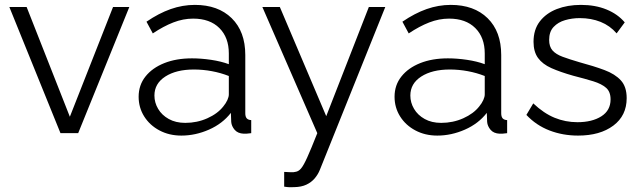

<svg xmlns="http://www.w3.org/2000/svg" viewBox="-20 -550 2645 793"><path d="M229.8 0 18.6 -521.1H90L268.5 -67.8L446.9 -521.1H514.1L302.9 0Z M552.6 -150.4Q552.6 -198.6 580.9 -234.1Q609.1 -269.6 658.5 -289.3Q707.9 -309 773 -309Q810.6 -309 851.9 -302.9Q893.1 -296.8 925.1 -284.9V-329.1Q925.1 -395.3 886 -434.2Q846.9 -473.1 777.7 -473.1Q736.5 -473.1 695.8 -457.3Q655.1 -441.5 611.1 -412L585 -460.4Q635.7 -495.1 684.9 -512.5Q734.2 -529.8 784.8 -529.8Q880.9 -529.8 937 -474.8Q993.1 -419.7 993.1 -322.8V-82.3Q993.1 -68.1 999 -61.3Q1004.9 -54.6 1017.6 -53.9V0Q1006.6 1.4 999.1 2Q991.5 2.5 986.6 2.2Q961.8 1.1 949.1 -14Q936.4 -29.1 935 -46.4L933.6 -83.8Q899 -39.2 843.1 -14.6Q787.2 10 729.1 10Q678.6 10 638.5 -11.4Q598.4 -32.7 575.5 -69.2Q552.6 -105.7 552.6 -150.4ZM902.4 -110.5Q913.2 -123.6 919.2 -136.9Q925.1 -150.2 925.1 -159.9V-236.1Q891.5 -249.3 854.7 -256.1Q817.9 -262.9 780.8 -262.9Q707.9 -262.9 662.8 -233.9Q617.8 -204.9 617.8 -155.4Q617.8 -126.2 633.1 -100.4Q648.3 -74.5 677.1 -58.5Q705.8 -42.5 745.3 -42.5Q794 -42.5 836.4 -61.5Q878.9 -80.5 902.4 -110.5Z M1153.7 160Q1167.9 160.7 1180.7 161.3Q1193.6 161.9 1200 159.8Q1212.5 158.4 1223 146.3Q1233.5 134.3 1248.9 100.3Q1264.3 66.3 1290.5 0L1063.6 -521.1H1135.8L1327.4 -70.2L1503.4 -521.1H1571.3L1301.1 151.4Q1293.6 170.3 1279.8 186.7Q1265.9 203.1 1245.3 212.7Q1224.6 222.4 1195.4 222.9Q1186.4 223.5 1176.6 223.3Q1166.8 223 1153.7 220.9Z M1609.6 -150.4Q1609.6 -198.6 1637.9 -234.1Q1666.1 -269.6 1715.5 -289.3Q1764.9 -309 1830 -309Q1867.6 -309 1908.9 -302.9Q1950.1 -296.8 1982.1 -284.9V-329.1Q1982.1 -395.3 1943 -434.2Q1903.9 -473.1 1834.7 -473.1Q1793.5 -473.1 1752.8 -457.3Q1712.1 -441.5 1668.1 -412L1642 -460.4Q1692.7 -495.1 1741.9 -512.5Q1791.2 -529.8 1841.8 -529.8Q1937.9 -529.8 1994 -474.8Q2050.1 -419.7 2050.1 -322.8V-82.3Q2050.1 -68.1 2056 -61.3Q2061.9 -54.6 2074.6 -53.9V0Q2063.6 1.4 2056.1 2Q2048.5 2.5 2043.6 2.2Q2018.8 1.1 2006.1 -14Q1993.4 -29.1 1992 -46.4L1990.6 -83.8Q1956 -39.2 1900.1 -14.6Q1844.2 10 1786.1 10Q1735.6 10 1695.5 -11.4Q1655.4 -32.7 1632.5 -69.2Q1609.6 -105.7 1609.6 -150.4ZM1959.4 -110.5Q1970.2 -123.6 1976.2 -136.9Q1982.1 -150.2 1982.1 -159.9V-236.1Q1948.5 -249.3 1911.7 -256.1Q1874.9 -262.9 1837.8 -262.9Q1764.9 -262.9 1719.8 -233.9Q1674.8 -204.9 1674.8 -155.4Q1674.8 -126.2 1690.1 -100.4Q1705.3 -74.5 1734.1 -58.5Q1762.8 -42.5 1802.3 -42.5Q1851 -42.5 1893.4 -61.5Q1935.9 -80.5 1959.4 -110.5Z M2367.6 10Q2304.4 10 2249.4 -11.2Q2194.5 -32.4 2154.1 -75.4L2182.5 -123Q2226 -81.9 2270.7 -63.6Q2315.4 -45.3 2364.8 -45.3Q2425.5 -45.3 2463.7 -69.6Q2501.8 -93.9 2501.8 -139.5Q2501.8 -171.2 2483.2 -187.4Q2464.7 -203.6 2430.2 -214.3Q2395.7 -224.9 2347.6 -237.2Q2293.9 -252.4 2257.3 -268.7Q2220.8 -285.1 2202.2 -310.6Q2183.6 -336.2 2183.6 -377.2Q2183.6 -427.8 2209.5 -461.5Q2235.4 -495.3 2279.7 -512.6Q2324 -529.8 2379.4 -529.8Q2438.8 -529.8 2485.1 -510.8Q2531.4 -491.8 2560.3 -457.6L2526.8 -412.2Q2499.4 -444 2460.6 -459.6Q2421.8 -475.2 2374.6 -475.2Q2342.9 -475.2 2314 -466.8Q2285 -458.4 2266.6 -438.8Q2248.1 -419.2 2248.1 -385.1Q2248.1 -357.5 2262 -341.6Q2276 -325.8 2303.8 -315.5Q2331.6 -305.2 2372.6 -293.2Q2432.5 -277.1 2476.4 -260.7Q2520.3 -244.3 2544.3 -218Q2568.3 -191.8 2568.3 -144.6Q2568.3 -72.4 2513.2 -31.2Q2458.1 10 2367.6 10Z"/></svg>

Font: Raleway Thin
Style: Regular
Weight: 100
Designer: Matt McInerney, Pablo Impallari, Rodrigo Fuenzalida
Foundry: Matt McInerney, Pablo Impallari, Rodrigo Fuenzalida
Version: Version 4.026